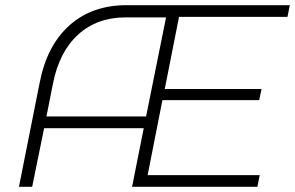

<svg xmlns="http://www.w3.org/2000/svg" viewBox="-20 -720 1137 740"><path d="M670 -655 615 -377H988L979 -334H606L549 -45H981L972 0H489L534 -226H150L104 0H53L133 -402Q161 -545 248 -622.5Q335 -700 467 -700H1097L1088 -655ZM620 -653H464Q354 -653 281 -586.5Q208 -520 184 -397L159 -271H543Z"/></svg>

Font: Montserrat Alternates Light
Style: Italic
Weight: 300
Italic angle: -11.3°
Designer: Julieta Ulanovsky
Foundry: Julieta Ulanovsky
Version: Version 7.200